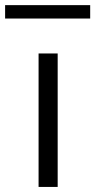

<svg xmlns="http://www.w3.org/2000/svg" viewBox="-66 -736 375 756"><path d="M-45.9 -663.1Q-45.9 -676.8 -45.9 -715.8Q38.1 -715.8 289.1 -715.8Q289.1 -702.1 289.1 -663.1Q205.1 -663.1 -45.9 -663.1ZM85.9 0Q85.9 -130.9 85.9 -525.4Q104.5 -525.4 161.1 -525.4Q161.1 -393.6 161.1 0Q142.6 0 85.9 0Z"/></svg>

Font: Gothic A1
Style: Regular
Weight: 400
Designer: HanYang I&C Co.,Ltd.
Version: Version 2.50